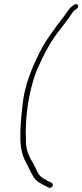

<svg xmlns="http://www.w3.org/2000/svg" viewBox="-20 -694 403 941"><path d="M92 -192C84 -124 78 -62 80 -5C82 44 93 77 113 113C124 135 133 155 145 174C159 199 189 209 217 225C228 230 240 222 239 210C237 200 223 198 210 191V190C200 184 191 181 181 172C169 163 161 145 155 131C150 121 144 109 136 95C118 65 106 33 107 -12C103 -107 116 -235 160 -349C191 -421 230 -496 275 -550C296 -578 316 -603 333 -629C338 -636 341 -641 346 -645H347L357 -652C359 -654 362 -657 363 -661C364 -667 360 -674 354 -674C346 -674 341 -669 335 -664H334C316 -651 308 -631 288 -607C248 -554 205 -499 172 -433C137 -362 102 -279 92 -192ZM274 -545V-546Z"/></svg>

Font: Stray Cat
Style: LtExtObl
Weight: 300
Version: Version 1.0